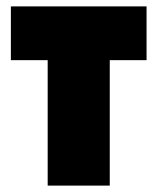

<svg xmlns="http://www.w3.org/2000/svg" viewBox="-20 -580 492 600"><path d="M323 0V-392H438V-560H14V-392H129V0Z"/></svg>

Font: Tektur Condensed ExtraBold
Style: Regular
Weight: 800
Width: 3
Designer: Adam Jagosz
Foundry: Adam Jagosz
Version: Version 1.005;gftools[0.9.30]